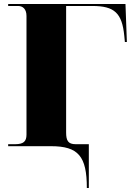

<svg xmlns="http://www.w3.org/2000/svg" viewBox="-20 -734 657 964"><path d="M416 210H426V-10H360C322 -10 312 -28 312 -69V-704H444C555 -704 593 -668 604 -554L607 -523H617L610 -714H21V-704H71C94 -704 113 -689 113 -654V-58C113 -24 98 -10 56 -10H21V0H236C373 0 416 50 416 210Z"/></svg>

Font: Noto Serif Display Black
Style: Regular
Weight: 900
Designer: Monotype Design Team
Foundry: Monotype Imaging Inc.
Version: Version 2.009